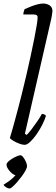

<svg xmlns="http://www.w3.org/2000/svg" viewBox="-32 -820 317 1087"><path d="M107 0Q95 0 76.5 -7Q58 -14 42.5 -23.5Q27 -33 24 -39Q29 -55 36 -79.5Q43 -104 52 -137Q61 -170 71 -208Q81 -246 91 -286Q104 -338 117 -393.5Q130 -449 141.5 -502.5Q153 -556 162 -601Q171 -646 176 -677.5Q181 -709 181 -721Q181 -731 175 -734.5Q169 -738 159 -738H100Q100 -744 102.5 -754Q105 -764 107 -768Q125 -776 144 -783.5Q163 -791 181 -795.5Q199 -800 213 -800Q233 -800 249 -789.5Q265 -779 265 -757Q265 -754 262 -734.5Q259 -715 253 -691L109 -63L119 -56Q129 -65 145 -86Q161 -107 178 -131.5Q195 -156 205 -175Q213 -175 219.5 -172Q226 -169 228 -164Q222 -143 208 -115Q194 -87 176 -61Q158 -35 139.5 -17.5Q121 0 107 0ZM24 247Q13 247 2 240Q-9 233 -12 226Q3 217 17.5 206.5Q32 196 45 183.5Q58 171 64 159L60 172Q49 172 36.5 162Q24 152 14.5 138Q5 124 5 112Q5 104 14.5 95Q24 86 37.5 78Q51 70 64 64.5Q77 59 83 59Q91 59 99.5 70Q108 81 114.5 95.5Q121 110 121 120Q121 130 112.5 145.5Q104 161 91 178.5Q78 196 64.5 211.5Q51 227 39.5 237Q28 247 24 247Z"/></svg>

Font: Texturina 12pt ExtraLight
Style: Italic
Weight: 250
Italic angle: -11°
Designer: Guillermo Torres Carreño
Foundry: Omnibus-Type
Version: Version 1.002